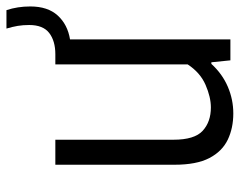

<svg xmlns="http://www.w3.org/2000/svg" viewBox="-94 -640 743 595"><g transform="rotate(-90 277.5 -342.5)"><path d="M223.5 9Q178 9 142 -8.2Q106 -25.5 85.2 -65.2Q64.5 -105 64.5 -173V-542.5H142V-176.5Q142 -111 169.8 -85.8Q197.5 -60.5 242 -60.5Q274 -60.5 312 -77Q350 -93.5 375.5 -132.5V-542.5H407Q448 -542.5 472.8 -561.5Q497.5 -580.5 497.5 -623.5Q497.5 -642.5 494.8 -659Q492 -675.5 486.5 -694H543.5Q555 -660 555 -620Q555 -566 527 -535.2Q499 -504.5 453 -497V0H388L382 -59H377Q346 -25 306.2 -8Q266.5 9 223.5 9Z"/></g></svg>

Font: Encode Sans SmCnd
Style: Regular
Weight: 400
Width: 4
Designer: Multiple Designers
Foundry: Impallari Type
Version: Version 3.002; ttfautohint (v1.8.3) -l 8 -r 50 -G 200 -x 14 